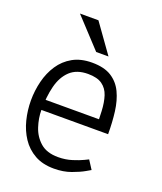

<svg xmlns="http://www.w3.org/2000/svg" viewBox="-132 -786 740 879"><g transform="rotate(20 237.5 -346.0)"><path d="M235 -508V-453Q180 -453 148 -423Q116 -393 103 -341.5Q90 -290 90 -225L30 -250Q30 -298 41.5 -344Q53 -390 77.5 -427Q102 -464 141 -486Q180 -508 235 -508ZM373 -87 400 -45Q400 -45 377.5 -32Q355 -19 318 -5.5Q281 8 235 8V-48Q271 -48 302.5 -58Q334 -68 353.5 -77.5Q373 -87 373 -87ZM30 -250 90 -225Q90 -185 103.5 -144Q117 -103 148.5 -75.5Q180 -48 235 -48V8Q180 8 141 -14Q102 -36 77.5 -73Q53 -110 41.5 -156Q30 -202 30 -250ZM74 -275H405L415 -225H74ZM235 -508Q294 -508 329.5 -485.5Q365 -463 383.5 -424Q402 -385 408.5 -334Q415 -283 415 -225H353Q353 -273 351 -314.5Q349 -356 339 -387Q329 -418 304.5 -435.5Q280 -453 235 -453ZM105 -700H195L295 -560H235Z"/></g></svg>

Font: Epunda Slab Light
Style: Regular
Weight: 300
Designer: Simon Atzbach
Foundry: typofactur
Version: Version 1.102